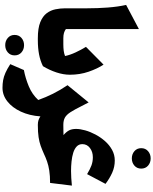

<svg xmlns="http://www.w3.org/2000/svg" viewBox="140 -1107 1258 1578"><g transform="rotate(90 769.0 -318.0)"><path d="M218.8 -830.6V-230.5Q232.9 -220.2 250.7 -214.8Q268.6 -209.5 294.4 -209.5H294.9V0H294.4Q211.9 0 162.8 -19.8Q113.8 -39.6 89.1 -72.3Q64.5 -105 56.4 -144.8Q48.3 -184.6 48.3 -224.1V-404.3Q48.3 -490.7 42 -574.2Q35.6 -657.7 20.5 -725.6Z M267.1 190.9Q267.1 155.8 291.7 134.5Q316.4 113.3 351.1 113.3Q386.2 113.3 410.6 134.5Q435.1 155.8 435.1 190.9Q435.1 225.6 410.6 246.8Q386.2 268.1 351.1 268.1Q316.4 268.1 291.7 246.8Q267.1 225.6 267.1 190.9ZM294.9 0Q284.2 0 278.6 -8.3Q272.9 -16.6 272.9 -39.6V-170.4Q272.9 -193.4 278.6 -201.4Q284.2 -209.5 294.9 -209.5H344.7Q373.5 -209.5 397.2 -212.6Q420.9 -215.8 440.4 -223.6Q432.1 -264.2 410.9 -309.8Q389.6 -355.5 365.2 -395.5L511.2 -540Q544.4 -489.7 569.3 -417.5Q594.2 -345.2 594.2 -263.7Q594.2 -210.4 575.2 -152.8Q556.2 -95.2 523.9 -42Q479.5 -20 427 -10Q374.5 0 311.5 0Z M821.8 -417.5 851.6 -359.9Q880.9 -300.8 902.1 -268.1Q923.3 -235.4 946.8 -222.4Q970.2 -209.5 1005.9 -209.5H1006.3V0H1005.9Q984.9 0 968.8 -5.1Q952.6 -10.3 936.5 -21Q930.2 68.8 897.5 139.4Q864.7 210 813.7 250.2Q762.7 290.5 701.7 290.5Q668.9 290.5 639.6 285.4Q610.4 280.3 578.9 266.4Q547.4 252.4 507.3 226.6L555.7 114.7Q622.6 102.1 689.2 74.5Q755.9 46.9 801.8 -3.4Q779.3 -66.4 750.2 -124.8Q721.2 -183.1 680.2 -244.1Z M1299.3 -632.3Q1352.1 -632.3 1399.4 -611.1Q1446.8 -589.8 1491.2 -556.2L1411.1 -404.8Q1370.6 -429.2 1339.4 -440.7Q1308.1 -452.1 1272.5 -452.1Q1228 -452.1 1196.3 -428.2Q1164.6 -404.3 1164.6 -365.7Q1164.6 -337.4 1184.1 -319.1Q1203.6 -300.8 1236.1 -290.8Q1268.6 -280.8 1307.4 -276.9Q1346.2 -272.9 1384.8 -272.9Q1415.5 -272.9 1442.6 -274.7Q1469.7 -276.4 1505.4 -279.8L1483.4 -100.6Q1424.3 -100.6 1382.1 -94Q1339.8 -87.4 1307.1 -75.9Q1274.4 -64.5 1242.7 -49.3Q1210 -34.7 1178.7 -23.4Q1147.5 -12.2 1107.2 -6.1Q1066.9 0 1006.3 0Q995.6 0 990 -8.3Q984.4 -16.6 984.4 -39.6V-170.4Q984.4 -193.4 990 -201.4Q995.6 -209.5 1006.3 -209.5Q1026.4 -209.5 1049.3 -210Q1072.3 -210.4 1090.3 -210.9Q1064.5 -232.9 1052 -255.9Q1039.6 -278.8 1039.6 -314.5Q1039.6 -347.2 1051.3 -388.9Q1063 -430.7 1085.4 -473.1Q1107.9 -515.6 1139.6 -551.8Q1171.4 -587.9 1211.7 -610.1Q1252 -632.3 1299.3 -632.3ZM1197.8 -849.6Q1197.8 -884.8 1222.4 -906Q1247.1 -927.2 1281.7 -927.2Q1316.9 -927.2 1341.3 -906Q1365.7 -884.8 1365.7 -849.6Q1365.7 -814.9 1341.3 -793.7Q1316.9 -772.5 1281.7 -772.5Q1247.1 -772.5 1222.4 -793.7Q1197.8 -814.9 1197.8 -849.6Z"/></g></svg>

Font: Pinar DS4-ExtraBold
Style: Regular
Weight: 800
Designer: Amin Abedi
Version: Version 2.000